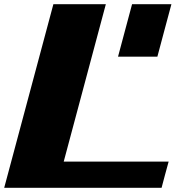

<svg xmlns="http://www.w3.org/2000/svg" viewBox="-20 -895 915 915"><path d="M0 0H750Q755.4 -21 766.6 -62.5Q777.8 -104 783.7 -125H283.7L484.4 -875H234.4Q195.3 -729 117.2 -437.5Q39.1 -146 0 0ZM542.5 -625H730Q741.2 -667 763.4 -750.2Q785.6 -833.5 796.9 -875H609.4Q598.1 -833 575.9 -750Q553.7 -667 542.5 -625Z"/></svg>

Font: Faithful 32x
Style: BoldOblique
Weight: 400
Foundry: Faithful Resource Pack
Version: Version 1.0; January 27, 2023